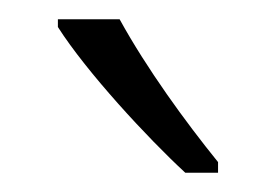

<svg xmlns="http://www.w3.org/2000/svg" viewBox="-20 -785 286 199"><path d="M104 -765H40V-757C70 -710 133 -642 172 -606H206V-617C172 -659 132 -714 104 -765Z"/></svg>

Font: Noto Sans Kannada ExtraCondensed Light
Style: Regular
Weight: 300
Width: 2
Designer: Jelle Bosma - Monotype Design Team
Foundry: Monotype Imaging Inc.
Version: Version 2.005